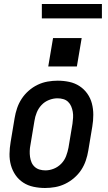

<svg xmlns="http://www.w3.org/2000/svg" viewBox="-20 -931 540 959"><path d="M205 8Q176 8 147.5 2Q119 -4 96 -19Q73 -34 57.5 -56.5Q42 -79 34.5 -106Q27 -133 27.5 -162.5Q28 -192 33 -221L53 -341Q57 -366 65.5 -391Q74 -416 88.5 -438Q103 -460 123.5 -478Q144 -496 168 -507.5Q192 -519 217.5 -523.5Q243 -528 268 -528Q298 -528 326 -522Q354 -516 377 -501Q400 -486 416 -463.5Q432 -441 439 -414Q446 -387 446 -357.5Q446 -328 441 -299L421 -179Q417 -154 408.5 -129Q400 -104 385.5 -82Q371 -60 350 -42Q329 -24 305 -12.5Q281 -1 255.5 3.5Q230 8 205 8ZM207 -80Q228 -80 249 -88.5Q270 -97 286 -113.5Q302 -130 310 -151Q318 -172 322 -193L342 -313Q344 -328 345 -343Q346 -358 343.5 -372.5Q341 -387 335.5 -400Q330 -413 320 -422.5Q310 -432 296 -436Q282 -440 267 -440Q246 -440 224.5 -431.5Q203 -423 187.5 -406.5Q172 -390 163.5 -369Q155 -348 152 -327L132 -207Q129 -192 128.5 -177Q128 -162 130 -147.5Q132 -133 137.5 -120Q143 -107 153.5 -97.5Q164 -88 178 -84Q192 -80 207 -80ZM221 -599 245 -741H388L364 -599ZM489 -839H189V-911H489Z"/></svg>

Font: Iosevka SS04 Semibold Oblique
Style: Regular
Weight: 600
Italic angle: -9°
Monospace: yes
Designer: Belleve Invis
Foundry: Belleve Invis
Version: Version 19.0.0; ttfautohint (v1.8.4)